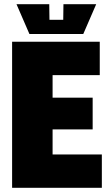

<svg xmlns="http://www.w3.org/2000/svg" viewBox="-20 -900 532 920"><path d="M38 0V-700H458V-540H232V-432H424V-280H232V-160H468V0ZM284 -880H441L379 -737H121L59 -880H216L217 -805H283Z"/></svg>

Font: Tektur SemiCondensed ExtraBold
Style: Regular
Weight: 800
Width: 4
Designer: Adam Jagosz
Foundry: Adam Jagosz
Version: Version 1.005;gftools[0.9.30]